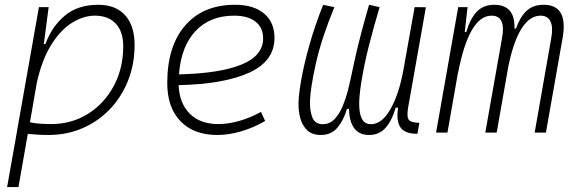

<svg xmlns="http://www.w3.org/2000/svg" viewBox="-20 -547 2384 792"><path d="M56.2 224.6H9.3L49.3 -0.5Q48.8 -0.5 48.3 -0.5L49.3 -1.5L140.6 -517.6H180.7L162.1 -375.5L160.2 -365.7H167.5Q193.8 -437.5 247.3 -482.4Q300.8 -527.3 385.7 -527.3Q457 -527.3 496.1 -484.1Q535.2 -440.9 535.2 -361.3Q535.2 -282.2 508.3 -214.6Q481.4 -147 433.3 -96.7Q385.3 -46.4 320.6 -18.3Q255.9 9.8 179.7 9.8Q158.2 9.8 137.2 8.5Q116.2 7.3 94.7 5.4ZM103.5 -42.5Q137.7 -35.2 190.4 -35.2Q275.4 -35.2 342.8 -77.4Q410.2 -119.6 449.2 -192.4Q488.3 -265.1 488.3 -356.4Q488.3 -416.5 457.5 -449.5Q426.8 -482.4 371.1 -482.4Q325.2 -482.4 278.3 -453.9Q231.4 -425.3 192.9 -364.7Q154.3 -304.2 132.3 -208Z M880.9 -35.2Q921.4 -35.2 967.5 -48.3Q1013.7 -61.5 1056.6 -85.4L1073.7 -47.9Q1027.8 -21 976.1 -5.6Q924.3 9.8 876.5 9.8Q779.3 9.8 724.6 -46.9Q669.9 -103.5 669.9 -204.6Q669.9 -356.4 743.9 -441.9Q817.9 -527.3 949.7 -527.3Q1026.4 -527.3 1069.3 -491.2Q1112.3 -455.1 1112.3 -390.6Q1112.3 -294.9 1008.1 -247.3Q903.8 -199.7 716.8 -195.8Q720.2 -120.1 763.2 -77.6Q806.2 -35.2 880.9 -35.2ZM718.3 -240.2Q886.2 -244.1 975.8 -280.5Q1065.4 -316.9 1065.4 -389.2Q1065.4 -432.6 1034.2 -457.5Q1002.9 -482.4 945.8 -482.4Q845.7 -482.4 786.1 -418.5Q726.6 -354.5 718.3 -240.2Z M1302.7 9.8Q1268.6 9.8 1248 -9Q1227.5 -27.8 1219 -58.6Q1210.4 -89.4 1211.4 -125Q1212.4 -161.1 1223.6 -223.4Q1234.9 -285.6 1257.1 -364Q1279.3 -442.4 1313 -526.9L1359.4 -517.6Q1306.2 -388.7 1283.4 -287.1Q1260.7 -185.5 1258.8 -132.8Q1257.3 -92.3 1268.1 -63.5Q1278.8 -34.7 1311.5 -34.7Q1340.3 -34.7 1360.6 -56.4Q1380.9 -78.1 1394 -110.4Q1407.2 -142.6 1415.3 -174.3Q1423.3 -206.1 1427.2 -225.6Q1436.5 -270.5 1445.8 -311.8Q1455.1 -353 1468.3 -403.8Q1481.4 -454.6 1502.4 -527.3L1545.9 -517.6Q1522 -438 1502 -359.4Q1481.9 -280.8 1470.2 -206.5Q1465.8 -180.2 1463.1 -150.1Q1460.4 -120.1 1462.9 -94Q1465.3 -67.9 1476.3 -51.3Q1487.3 -34.7 1510.7 -34.7Q1555.2 -34.7 1590.6 -96.7Q1626 -158.7 1644 -258.3L1690.4 -517.6L1736.8 -517.1L1664.1 -106.9Q1658.2 -73.7 1663.1 -59.1Q1668 -44.4 1691.4 -42L1710 -40L1701.7 4.9H1700.7Q1649.9 4.9 1631.8 -21.7Q1613.8 -48.3 1622.1 -103H1612.3Q1596.2 -47.9 1569.8 -19Q1543.5 9.8 1502.4 9.8Q1461.9 9.8 1441.2 -18.1Q1420.4 -45.9 1419.9 -97.7H1411.1Q1397.9 -52.2 1372.6 -21.2Q1347.2 9.8 1302.7 9.8Z M1908.7 -517.6 1897 -414.6H1903.3Q1919.4 -470.2 1946.8 -498.8Q1974.1 -527.3 2018.1 -527.3Q2105.5 -527.3 2102.1 -429.2H2108.4Q2125.5 -477.5 2152.1 -502.4Q2178.7 -527.3 2222.7 -527.3Q2324.7 -527.3 2300.8 -390.6L2231.9 0H2185.5L2253.9 -389.6Q2262.2 -435.5 2250.5 -459Q2238.8 -482.4 2210.4 -482.4Q2120.6 -482.4 2077.1 -274.4L2028.8 0H1981.9L2050.8 -389.6Q2067.9 -482.4 2007.3 -482.4Q1914.6 -482.4 1868.7 -242.7V-244.6L1825.7 0H1778.8L1870.1 -517.6Z"/></svg>

Font: Cascadia Code ExtraLight
Style: Italic
Weight: 200
Italic angle: -10°
Monospace: yes
Designer: Aaron Bell
Foundry: Saja Typeworks
Version: Version 2404.023; ttfautohint (v1.8.4)